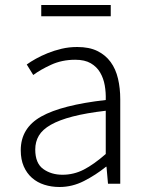

<svg xmlns="http://www.w3.org/2000/svg" viewBox="-20 -735 587 768"><path d="M218 13Q186 13 157.5 4Q129 -5 108 -23.5Q87 -42 75 -69.5Q63 -97 63 -134Q63 -223 145 -269Q227 -315 403 -335Q404 -365 399 -393.5Q394 -422 380.5 -445Q367 -468 343 -482Q319 -496 281 -496Q228 -496 184.5 -476Q141 -456 113 -435L87 -477Q102 -488 123.5 -500Q145 -512 171 -522.5Q197 -533 226.5 -540Q256 -547 289 -547Q337 -547 369.5 -531Q402 -515 422.5 -487Q443 -459 452 -420.5Q461 -382 461 -338V0H412L406 -68H404Q363 -35 316 -11Q269 13 218 13ZM230 -36Q275 -36 315 -56.5Q355 -77 403 -119V-292Q325 -283 271 -269Q217 -255 183.5 -236Q150 -217 135.5 -192.5Q121 -168 121 -137Q121 -82 153 -59Q185 -36 230 -36ZM145 -715H423V-670H145Z"/></svg>

Font: Kinto Sans Light
Style: Regular
Weight: 300
Designer: Authors: Ryoko NISHIZUKA  (kana & ideographs); Paul D. Hunt (Latin, Greek & Cyrillic); Wenlong ZHANG  (bopomofo); Sandol
Foundry: Adobe Systems Incorporated, ookami Inc.
Version: Version 0.001